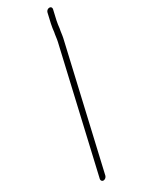

<svg xmlns="http://www.w3.org/2000/svg" viewBox="-204 -693 637 835"><g transform="rotate(-30 114.0 -275.5)"><path d="M62.1 95 202.4 -513C206 -528.6 207 -545.7 210.1 -559C211.7 -571.5 212.6 -582.9 215.6 -596L227.1 -646C229 -653.9 224.3 -660 216.4 -660C208.4 -660 201 -654 199.1 -646L187.6 -596C184.1 -581 183.4 -570.6 181.6 -557C178.6 -544 177.8 -527.6 174.4 -513L34.1 95C32.4 102.1 37.4 109 44.8 109C52.3 109 60.4 102.1 62.1 95Z"/></g></svg>

Font: HoneyBee
Style: XLitIt
Weight: 200
Foundry: Cannot Into Space Fonts
Version: Version 0.89